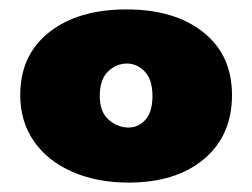

<svg xmlns="http://www.w3.org/2000/svg" viewBox="-20 -735 536 408"><path d="M23 -533Q23 -618 84.5 -666.5Q146 -715 249 -715Q351 -715 412 -666.5Q473 -618 473 -533Q473 -447 413.5 -397Q354 -347 253 -347Q186 -347 133.5 -370Q81 -393 52 -435Q23 -477 23 -533ZM304 -531Q304 -566 287.5 -583Q271 -600 250 -600Q227 -600 209.5 -583Q192 -566 192 -531Q192 -497 211 -480.5Q230 -464 253 -464Q274 -464 289 -480.5Q304 -497 304 -531Z"/></svg>

Font: Fz Poppins Black
Style: Regular
Weight: 900
Designer: Ninad Kale (Devanagari), Jonny Pinhorn (Latin)
Foundry: Indian Type Foundry
Version: Vit hóa bi Vntype.Com & FontZin.Com